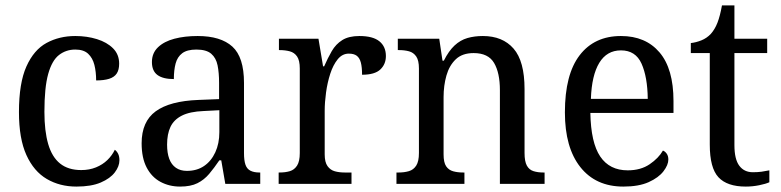

<svg xmlns="http://www.w3.org/2000/svg" viewBox="-20 -679 2883 709"><path d="M262 10Q201 10 153 -18Q105 -46 77.5 -106.5Q50 -167 50 -265Q50 -372 77.5 -433.5Q105 -495 152 -520.5Q199 -546 258 -546Q301 -546 338 -534.5Q375 -523 397.5 -500.5Q420 -478 420 -444Q420 -421 411 -407.5Q402 -394 383 -388Q364 -382 335 -382Q335 -414 328.5 -439.5Q322 -465 305.5 -480.5Q289 -496 258 -496Q224 -496 198 -476Q172 -456 158 -406Q144 -356 144 -266Q144 -195 158 -147Q172 -99 202 -75Q232 -51 280 -51Q310 -51 334.5 -61Q359 -71 376.5 -88Q394 -105 404 -126Q412 -120 416.5 -110.5Q421 -101 421 -87Q421 -65 404 -42.5Q387 -20 352 -5Q317 10 262 10Z M645 10Q605 10 572.5 -7.5Q540 -25 521.5 -60.5Q503 -96 503 -150Q503 -230 555 -268Q607 -306 713 -310L789 -313V-373Q789 -410 783.5 -437.5Q778 -465 760 -480.5Q742 -496 705 -496Q671 -496 653 -482.5Q635 -469 628.5 -444.5Q622 -420 622 -387Q582 -387 561.5 -402Q541 -417 541 -450Q541 -483 563.5 -504.5Q586 -526 624 -536Q662 -546 710 -546Q795 -546 838 -507Q881 -468 881 -373V-114Q881 -86 886.5 -70.5Q892 -55 905 -48.5Q918 -42 938 -42H941V0H812L797 -87H790Q771 -59 752.5 -37Q734 -15 709 -2.5Q684 10 645 10ZM670 -48Q707 -48 733.5 -66Q760 -84 775 -116.5Q790 -149 790 -191V-272L732 -269Q681 -267 651.5 -252Q622 -237 609.5 -210.5Q597 -184 597 -145Q597 -114 605 -92.5Q613 -71 629.5 -59.5Q646 -48 670 -48Z M1009 0V-42H1012Q1034 -42 1050.5 -47Q1067 -52 1077 -67.5Q1087 -83 1087 -114V-426Q1087 -456 1077 -470.5Q1067 -485 1050 -489.5Q1033 -494 1013 -494H1010V-536H1156L1173 -434H1177Q1190 -464 1205 -490Q1220 -516 1244 -531Q1268 -546 1307 -546Q1357 -546 1381 -526.5Q1405 -507 1405 -472Q1405 -442 1384.5 -422.5Q1364 -403 1317 -403Q1317 -431 1312.5 -448Q1308 -465 1297.5 -473Q1287 -481 1268 -481Q1244 -481 1227 -460Q1210 -439 1199.5 -406.5Q1189 -374 1184 -337.5Q1179 -301 1179 -270V-109Q1179 -80 1189.5 -65.5Q1200 -51 1216.5 -46.5Q1233 -42 1253 -42H1278V0Z M1444 0V-42H1452Q1473 -42 1490 -47Q1507 -52 1517 -67.5Q1527 -83 1527 -114V-426Q1527 -456 1517 -470.5Q1507 -485 1490.5 -489.5Q1474 -494 1454 -494H1449V-536H1602L1614 -455H1619Q1637 -491 1658.5 -511Q1680 -531 1706 -538.5Q1732 -546 1763 -546Q1836 -546 1876.5 -499.5Q1917 -453 1917 -350V-114Q1917 -83 1925.5 -67.5Q1934 -52 1950 -47Q1966 -42 1986 -42H1991V0H1826V-346Q1826 -410 1804.5 -446.5Q1783 -483 1729 -483Q1687 -483 1663 -460Q1639 -437 1628.5 -400Q1618 -363 1618 -320V-109Q1618 -79 1627.5 -65Q1637 -51 1653.5 -46.5Q1670 -42 1690 -42H1695V0Z M2282 10Q2180 10 2123 -62Q2066 -134 2066 -264Q2066 -404 2120.5 -475Q2175 -546 2273 -546Q2364 -546 2415.5 -485.5Q2467 -425 2467 -306V-262H2160Q2162 -152 2196.5 -101Q2231 -50 2298 -50Q2346 -50 2379 -72.5Q2412 -95 2428 -123Q2436 -120 2442 -111.5Q2448 -103 2448 -90Q2448 -70 2430 -46.5Q2412 -23 2375.5 -6.5Q2339 10 2282 10ZM2372 -314Q2371 -395 2349 -444Q2327 -493 2273 -493Q2221 -493 2193 -447Q2165 -401 2162 -314Z M2734 10Q2665 10 2633 -24.5Q2601 -59 2601 -145V-483H2531V-520Q2550 -522 2570 -530Q2590 -538 2605 -554Q2620 -571 2629.5 -595.5Q2639 -620 2646 -659H2692V-536H2813V-483H2692V-143Q2692 -91 2710 -67Q2728 -43 2760 -43Q2778 -43 2792.5 -45Q2807 -47 2821 -50V-6Q2808 0 2783.5 5Q2759 10 2734 10Z"/></svg>

Font: Noto Serif Thai SemiCondensed
Style: Regular
Weight: 400
Width: 4
Designer: Monotype Design Team
Foundry: Monotype Imaging Inc.
Version: Version 2.002